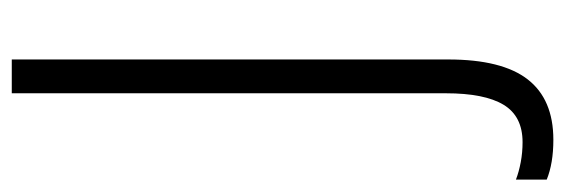

<svg xmlns="http://www.w3.org/2000/svg" viewBox="-388 -424 937 318"><g transform="rotate(-90 80.0 -265.5)"><path d="M7 183Q-32 183 -59 172V121Q-46 126 -30 129Q-14 132 3 132Q46 132 65 100.5Q84 69 84 5V-714H140V9Q140 98 107 140.5Q74 183 7 183Z"/></g></svg>

Font: Noto Sans Gurmukhi UI Condensed Light
Style: Regular
Weight: 300
Width: 3
Designer: Jelle Bosma - Monotype Design Team
Foundry: Monotype Imaging Inc.
Version: Version 2.004; ttfautohint (v1.8.4.7-5d5b)